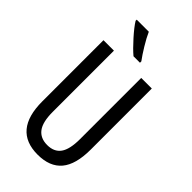

<svg xmlns="http://www.w3.org/2000/svg" viewBox="-284 -1005 1090 1090"><g transform="rotate(45 261.0 -460.0)"><path d="M455 -224Q455 -104 407 -47Q359 10 262 10Q67 10 67 -223V-714H151V-222Q151 -141 179 -104Q207 -67 262 -67Q317 -67 343.5 -104Q370 -141 370 -223V-714H455ZM304 -781V-770H252Q220 -797 178.5 -843.5Q137 -890 118 -921V-930H215Q230 -896 256.5 -852.5Q283 -809 304 -781Z"/></g></svg>

Font: Noto Sans UI Cond
Style: Regular
Weight: 400
Width: 3
Designer: Monotype Design Team
Foundry: Monotype Imaging Inc.
Version: Version 1.001